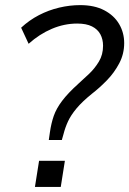

<svg xmlns="http://www.w3.org/2000/svg" viewBox="-20 -734 508 754"><path d="M171.6 -184.1 176 -214.5Q181 -249.6 191.1 -278.8Q201.2 -307.9 224.1 -338.1Q246.9 -368.3 288.2 -405.6Q307.4 -422.8 329.8 -444Q352.3 -465.3 368.5 -492.4Q384.7 -519.4 384.7 -554.3Q384.7 -579.6 374.1 -599.4Q363.4 -619.2 341.2 -630.3Q319 -641.5 283.1 -641.5Q232.2 -641.5 183.6 -620.8Q134.9 -600.2 92.4 -562L63 -625.2Q94.8 -654.8 133 -674.6Q171.1 -694.3 212.5 -704.1Q253.9 -713.9 294.8 -713.9Q350.7 -713.9 389.3 -693.7Q427.9 -673.5 447.8 -639.6Q467.7 -605.7 467.7 -564.8Q467.7 -522.2 448.3 -485.4Q428.9 -448.5 399.8 -418.6Q370.8 -388.8 340.9 -365.7Q302.3 -334.5 280.3 -308Q258.2 -281.4 247.2 -257.5Q236.1 -233.6 229.7 -208.4L222.8 -184.1ZM117.2 0 133.4 -102.4H234.8L218.6 0Z"/></svg>

Font: Nunito Sans 12pt ExtraLight
Style: Italic
Weight: 200
Italic angle: -9°
Designer: Vernon Adams
Foundry: Vernon Adams
Version: Version 3.101;gftools[0.9.27]